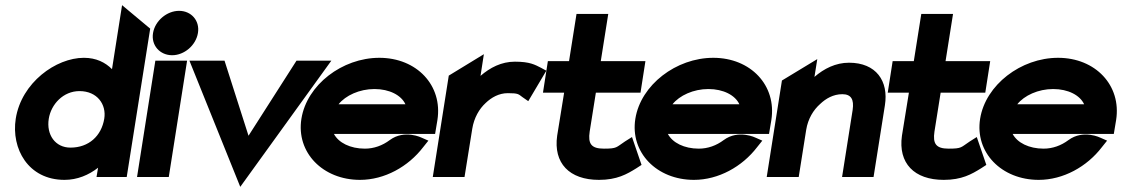

<svg xmlns="http://www.w3.org/2000/svg" viewBox="-20 -686 4348 744"><path d="M41 -226C23 -110 89 11 230 11C280 11 324 -8 360 -36L354 0H471L562 -575L453 -666L414 -418C388 -444 353 -462 305 -462C197 -462 63 -366 41 -226ZM169 -226C178 -282 225 -333 288 -333C357 -333 393 -281 384 -226C373 -159 324 -114 253 -114C194 -114 159 -164 169 -226Z M573 -558C565 -510 600 -472 647 -472C694 -472 739 -510 747 -558C755 -606 721 -644 674 -644C627 -644 581 -606 573 -558ZM511 0H634L705 -451H582Z M714 -451 911 38 1264 -451H1129L943 -160L850 -451Z M1148 -226C1127 -95 1231 11 1375 11C1470 11 1562 -40 1620 -116L1640 -141L1615 -152C1615 -152 1548 -186 1490 -143C1462 -122 1429 -110 1394 -110C1337 -110 1292 -133 1274 -167H1666L1675 -221C1696 -355 1595 -462 1450 -462C1306 -462 1169 -357 1148 -226ZM1292 -282C1319 -316 1373 -341 1431 -341C1489 -341 1535 -317 1551 -282Z M1657 0H1780L1810 -187C1817 -230 1837 -264 1862 -287C1884 -308 1913 -325 1948 -325C1989 -325 1989 -321 2004 -310L2027 -294L2097 -412L2077 -423C2053 -435 2034 -447 1975 -447C1923 -447 1879 -424 1842 -392L1855 -476L1719 -393Z M2084 -327H2166L2139 -160C2124 -54 2186 11 2301 11C2371 11 2409 -11 2446 -34L2466 -47L2429 -155L2402 -138C2367 -115 2372 -110 2320 -110C2271 -110 2258 -129 2265 -176L2289 -327H2462L2481 -449H2308L2337 -632H2214L2185 -449H2103Z M2442 -226C2421 -95 2525 11 2669 11C2764 11 2856 -40 2914 -116L2934 -141L2909 -152C2909 -152 2842 -186 2784 -143C2756 -122 2723 -110 2688 -110C2631 -110 2586 -133 2568 -167H2960L2969 -221C2990 -355 2889 -462 2744 -462C2600 -462 2463 -357 2442 -226ZM2586 -282C2613 -316 2667 -341 2725 -341C2783 -341 2829 -317 2845 -282Z M2951 0H3075L3104 -183C3111 -226 3132 -260 3158 -283C3180 -304 3209 -321 3244 -321C3278 -321 3290 -301 3284 -260L3243 0H3365L3409 -278C3424 -372 3375 -443 3270 -443C3218 -443 3173 -420 3136 -388L3147 -457L3010 -374Z M3420 -327H3502L3475 -160C3460 -54 3522 11 3637 11C3707 11 3745 -11 3782 -34L3802 -47L3765 -155L3738 -138C3703 -115 3708 -110 3656 -110C3607 -110 3594 -129 3601 -176L3625 -327H3798L3817 -449H3644L3673 -632H3550L3521 -449H3439Z M3778 -226C3757 -95 3861 11 4005 11C4100 11 4192 -40 4250 -116L4270 -141L4245 -152C4245 -152 4178 -186 4120 -143C4092 -122 4059 -110 4024 -110C3967 -110 3922 -133 3904 -167H4296L4305 -221C4326 -355 4225 -462 4080 -462C3936 -462 3799 -357 3778 -226ZM3922 -282C3949 -316 4003 -341 4061 -341C4119 -341 4165 -317 4181 -282Z"/></svg>

Font: Charger Pro
Style: UltraNarObl
Weight: 900
Designer: Jasper
Foundry: Cannot Into Space Fonts
Version: Version 1.09